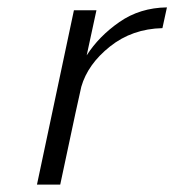

<svg xmlns="http://www.w3.org/2000/svg" viewBox="-20 -500 472 520"><path d="M80.1 0 180.2 -472.2H241.2L214.8 -350.1Q248 -401.9 303.5 -440.4Q358.9 -479 432.1 -480L419.9 -423.8Q337.9 -421.9 277.8 -374Q217.8 -326.2 200.2 -265.1Q197.3 -255.4 143.1 0Z"/></svg>

Font: CMU Bright
Style: Oblique
Weight: 500
Italic angle: -12°
Version: Version 0.7.0